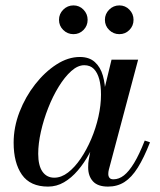

<svg xmlns="http://www.w3.org/2000/svg" viewBox="-20 -681 594 711"><path d="M158 10Q92 10 61.2 -34Q30.5 -78 30.5 -152.5Q30.5 -210 52.2 -266.2Q74 -322.5 110 -368.5Q146 -414.5 189 -442.2Q232 -470 275.5 -470Q310.5 -470 331.2 -451.2Q352 -432.5 361 -400.8Q370 -369 370 -331Q370 -299 363 -261.5Q356 -224 342.8 -185.8Q329.5 -147.5 310.8 -112.5Q292 -77.5 268.2 -49.8Q244.5 -22 217 -6Q189.5 10 158 10ZM181 -23Q207 -23 232 -42.2Q257 -61.5 279 -94Q301 -126.5 318 -166.5Q335 -206.5 344.5 -249Q354 -291.5 354 -330.5Q354 -363.5 347.5 -387.8Q341 -412 327.5 -425.8Q314 -439.5 292 -439.5Q268 -439.5 243.8 -417.8Q219.5 -396 197.5 -360.2Q175.5 -324.5 158.5 -281.2Q141.5 -238 131.5 -193.5Q121.5 -149 121.5 -111.5Q121.5 -68 137.2 -45.5Q153 -23 181 -23ZM380 10Q342 10 324.2 -9.5Q306.5 -29 306.5 -61Q306.5 -70 307 -76.8Q307.5 -83.5 308.5 -88.5L323 -168L348.5 -246L363 -336L393 -460H491.5L383 -52.5Q381 -44.5 381 -36.5Q381 -28.5 385.2 -22.8Q389.5 -17 400 -17Q420.5 -17 439 -31.5Q457.5 -46 476.5 -77.2Q495.5 -108.5 516 -160.5L535.5 -154Q513 -96.5 490.2 -60.2Q467.5 -24 441 -7Q414.5 10 380 10ZM422 -554.5Q400 -554.5 384.2 -570Q368.5 -585.5 368.5 -607.5Q368.5 -629.5 384.2 -645.2Q400 -661 422 -661Q444 -661 459.2 -645.2Q474.5 -629.5 474.5 -607.5Q474.5 -585.5 459.2 -570Q444 -554.5 422 -554.5ZM252 -554.5Q230 -554.5 214.2 -570Q198.5 -585.5 198.5 -607.5Q198.5 -629.5 214.2 -645.2Q230 -661 252 -661Q274 -661 289.2 -645.2Q304.5 -629.5 304.5 -607.5Q304.5 -585.5 289.2 -570Q274 -554.5 252 -554.5Z"/></svg>

Font: Bodoni Moda 11pt Medium
Style: Italic
Weight: 500
Italic angle: -13°
Designer: Owen Earl
Foundry: indestructible type
Version: Version 2.004